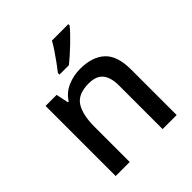

<svg xmlns="http://www.w3.org/2000/svg" viewBox="-207 -905 1044 1044"><g transform="rotate(-45 315.5 -383.0)"><path d="M358 -549Q451 -549 501.5 -502.5Q552 -456 552 -351V0H444V-335Q444 -398 418 -429Q392 -460 335 -460Q253 -460 222 -411.5Q191 -363 191 -271V0H83V-539H168L183 -467H189Q215 -509 261 -529Q307 -549 358 -549ZM485 -756Q474 -742 455 -722Q436 -702 413.5 -680.5Q391 -659 369 -639.5Q347 -620 329 -606H257V-618Q272 -637 291 -663Q310 -689 328.5 -716.5Q347 -744 359 -766H485Z"/></g></svg>

Font: Noto Sans Adlam Medium
Style: Regular
Weight: 500
Version: Version 3.001